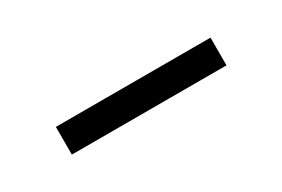

<svg xmlns="http://www.w3.org/2000/svg" viewBox="-4 -608 609 414"><g transform="rotate(-30 300.0 -400.5)"><path d="M108 -366V-435H493V-366Z"/></g></svg>

Font: Victor Mono
Style: Regular
Weight: 400
Monospace: yes
Designer: Rune Bjørnerås
Version: Version 1.561;gftools[0.9.30]